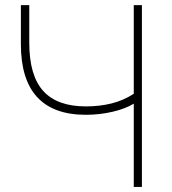

<svg xmlns="http://www.w3.org/2000/svg" viewBox="-20 -739 678 759"><path d="M319.3 -285.2Q191.4 -285.2 127 -355Q62.5 -424.8 62.5 -564.5V-718.8H95.7V-570.3Q95.7 -440.4 150.9 -379.4Q206.1 -318.4 319.3 -318.4Q374 -318.4 420.9 -330.1Q467.8 -341.8 508.8 -368.2V-718.8H541V0H508.8V-329.1Q474.6 -308.6 423.8 -296.9Q373 -285.2 319.3 -285.2Z"/></svg>

Font: Min Sans VF VF
Style: Regular
Weight: 400
Designer: Jinseong-Kim, NotoSansCJK, Nunito
Foundry: Jinseong-Kim
Version: Version 1.420;Glyphs 3.1.2 (3151)